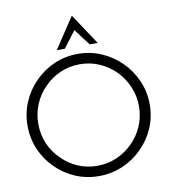

<svg xmlns="http://www.w3.org/2000/svg" viewBox="-99 -1015 983 1108"><g transform="rotate(-10 393.0 -461.5)"><path d="M645 -97Q694 -145 722.5 -210Q751 -275 751 -349Q751 -423 722.5 -488Q694 -553 645 -602Q596 -651 531 -679.5Q466 -708 392 -708Q318 -708 253 -679.5Q188 -651 140 -602Q91 -553 63 -488Q35 -423 35 -349Q35 -275 63 -210Q91 -145 140 -97Q188 -48 253 -20Q318 8 392 8Q466 8 531 -20Q596 -48 645 -97ZM185 -140Q144 -179 121 -233Q98 -287 98 -349Q98 -410 121 -464.5Q144 -519 185 -559Q224 -600 278 -623.5Q332 -647 393 -647Q454 -647 507.5 -623.5Q561 -600 602 -559Q641 -519 664.5 -464.5Q688 -410 688 -349Q688 -288 664.5 -233.5Q641 -179 601 -140Q561 -99 507 -75.5Q453 -52 392 -52Q331 -52 277.5 -75.5Q224 -99 185 -140ZM324 -750Q342 -774 360.5 -798Q379 -822 397 -846Q415 -822 433.5 -798Q452 -774 470 -750H517Q487 -795 457 -840.5Q427 -886 397 -931Q367 -886 337 -840.5Q307 -795 277 -750Z"/></g></svg>

Font: Josefin Slab Thin SemiBold
Style: Regular
Weight: 600
Version: Version 2.000